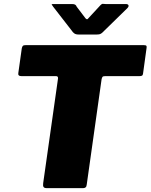

<svg xmlns="http://www.w3.org/2000/svg" viewBox="-20 -976 781 996"><path d="M93 -725Q95 -735 99 -738.5Q103 -742 116 -742H724Q737 -742 739.5 -738Q742 -734 740 -725L722 -594Q721 -586 716.5 -583.5Q712 -581 702 -581H525Q515 -581 512 -577.5Q509 -574 507 -565L430 -19Q429 -8 424 -4Q419 0 411 0H223Q210 0 206 -6Q202 -12 204 -26L281 -569Q282 -581 271 -581H92Q72 -581 75 -597ZM502 -950Q509 -957 514 -956Q519 -955 528 -955H633Q644 -955 646.5 -948.5Q649 -942 640 -933L510 -806Q504 -801 498.5 -799Q493 -797 482 -797H387Q373 -797 365 -803Q357 -809 353 -816L256 -941Q251 -949 248.5 -952Q246 -955 255 -955H354Q364 -955 369.5 -952Q375 -949 378 -941L419 -887Q429 -872 435 -877.5Q441 -883 452 -896L502 -950Z"/></svg>

Font: Libre Franklin Thin Black
Style: Italic
Weight: 900
Italic angle: -8°
Version: Version 2.000